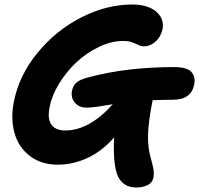

<svg xmlns="http://www.w3.org/2000/svg" viewBox="-20 -710 890 858"><path d="M367.2 -229Q334 -229 314.9 -250.7Q295.9 -272.5 301.8 -305.2Q307.1 -329.1 323.2 -342.3Q339.4 -355.5 377.9 -365.2Q546.4 -410.2 758.8 -410.2Q814 -410.2 834.2 -389.4Q854.5 -368.7 848.1 -334Q835.9 -264.2 752 -264.2Q715.8 -264.2 662.1 -262.2Q642.6 -164.6 641.4 -106.2Q640.1 -47.9 654.8 0Q664.1 33.7 666.3 49.6Q668.5 65.4 666 82Q661.1 106.9 639.4 117.4Q617.7 127.9 588.9 127.9Q526.9 127.9 503.9 70.8Q483.9 13.2 490.2 -96.2Q436 -34.2 371.1 -4.2Q306.2 25.9 237.8 25.9Q164.6 25.9 113.8 -12.7Q63 -51.3 44.9 -115.5Q26.9 -179.7 42 -255.9Q65.4 -374 148.4 -474.9Q231.4 -575.7 344.5 -632.8Q457.5 -689.9 570.8 -689.9Q640.6 -689.9 678 -658Q715.3 -626 706.1 -578.1Q697.8 -543.9 674.3 -523.4Q650.9 -502.9 623 -502.9Q610.4 -502.9 598.9 -508.8Q587.4 -514.6 571 -520.8Q554.7 -526.9 529.8 -526.9Q477.5 -526.9 421.9 -500.2Q366.2 -473.6 321.8 -431.9Q277.3 -390.1 244.6 -337.2Q211.9 -284.2 202.1 -232.9Q190.9 -180.7 209.2 -153.8Q227.5 -127 272 -127Q378.9 -127 483.9 -244.1Q474.1 -242.7 450.4 -238.8Q426.8 -234.9 417 -233.4Q407.2 -231.9 392.6 -230.5Q377.9 -229 367.2 -229Z"/></svg>

Font: Shantell Sans Irregular Bouncy
Style: Bold Italic
Weight: 700
Italic angle: -11.31°
Designer: Stephen Nixon, Anya Danilova, Shantell Martin
Foundry: Arrow Type
Version: Version 1.006;[9816181b4]